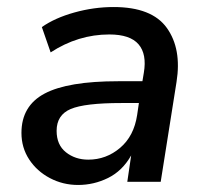

<svg xmlns="http://www.w3.org/2000/svg" viewBox="-20 -517 589 546"><path d="M202 9Q159 9 122 -10.5Q85 -30 63 -63.5Q41 -97 41 -139Q41 -216 107 -251Q173 -286 316 -286H385L389 -310Q398 -363 374 -391Q350 -419 291 -419Q202 -419 124 -368L99 -440Q136 -466 191.5 -481.5Q247 -497 303 -497Q412 -497 454.5 -437.5Q497 -378 482 -284L437 0H342L353 -75Q328 -31 287.5 -11Q247 9 202 9ZM231 -63Q282 -63 321.5 -96.5Q361 -130 370 -190L375 -224H325Q221 -224 181 -207Q141 -190 141 -145Q141 -105 167.5 -84Q194 -63 231 -63Z"/></svg>

Font: Nunito Sans SemiBold
Style: Italic
Weight: 600
Italic angle: -9°
Designer: Vernon Adams
Foundry: Vernon Adams
Version: Version 3.006; ttfautohint (v1.8.3)